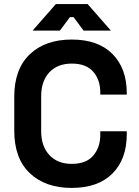

<svg xmlns="http://www.w3.org/2000/svg" viewBox="-20 -908 684 942"><path d="M332 14Q202 14 126 -58.5Q50 -131 50 -266V-434Q50 -569 126 -641.5Q202 -714 332 -714Q461 -714 531.5 -643.5Q602 -573 602 -450V-444H472V-454Q472 -516 437.5 -556Q403 -596 332 -596Q262 -596 222 -553Q182 -510 182 -436V-264Q182 -191 222 -147.5Q262 -104 332 -104Q403 -104 437.5 -144.5Q472 -185 472 -246V-264H602V-250Q602 -127 531.5 -56.5Q461 14 332 14ZM140 -758 254 -888H410L524 -758H390L341 -824H323L274 -758Z"/></svg>

Font: Space Grotesk
Style: Bold
Weight: 700
Designer: Florian Karsten
Foundry: Florian Karsten
Version: Version 2.000